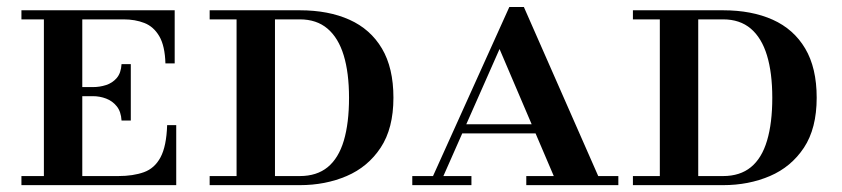

<svg xmlns="http://www.w3.org/2000/svg" viewBox="-20 -540 2457 560"><path d="M334.5 -188.5Q333 -214.5 320.5 -230Q308 -245.5 289.5 -252.5Q271 -259.5 251 -259.5H196V-286H251Q271 -286 289.5 -292Q308 -298 320.5 -312.5Q333 -327 334.5 -353H361.5V-188.5ZM467.5 -175H494V0H42.5V-26.5H108V-483.5H42.5V-510H489.5V-355H462.5Q461 -406.5 444.5 -434.5Q428 -462.5 401 -473Q374 -483.5 340.5 -483.5H220V-26.5H325Q368.5 -26.5 399.8 -37.8Q431 -49 448.2 -81.2Q465.5 -113.5 467.5 -175Z M591.5 0V-26.5H854.5Q904 -26.5 935.8 -52.5Q967.5 -78.5 982.8 -129.8Q998 -181 998 -255Q998 -327.5 982.5 -378.5Q967 -429.5 935.2 -456.5Q903.5 -483.5 854.5 -483.5H591.5V-510H854.5Q938 -510 999.2 -482.5Q1060.5 -455 1094 -398.5Q1127.5 -342 1127.5 -255Q1127.5 -165.5 1090.2 -109.2Q1053 -53 991 -26.5Q929 0 854.5 0ZM670 0V-510H782V0Z M1231 0 1465.5 -519.5H1508L1736.5 0H1606.5L1437 -397L1261.5 0ZM1182.5 0V-26.5H1355V0ZM1322 -151V-177.5H1631V-151ZM1515 0V-26.5H1783.5V0Z M1826 0V-26.5H2089Q2138.5 -26.5 2170.2 -52.5Q2202 -78.5 2217.2 -129.8Q2232.5 -181 2232.5 -255Q2232.5 -327.5 2217 -378.5Q2201.5 -429.5 2169.8 -456.5Q2138 -483.5 2089 -483.5H1826V-510H2089Q2172.5 -510 2233.8 -482.5Q2295 -455 2328.5 -398.5Q2362 -342 2362 -255Q2362 -165.5 2324.8 -109.2Q2287.5 -53 2225.5 -26.5Q2163.5 0 2089 0ZM1904.5 0V-510H2016.5V0Z"/></svg>

Font: Bodoni Moda SC 9pt Medium
Style: Regular
Weight: 500
Designer: Owen Earl
Foundry: indestructible type
Version: Version 2.005